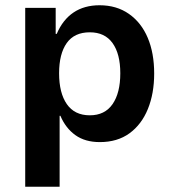

<svg xmlns="http://www.w3.org/2000/svg" viewBox="-20 -531 659 731"><path d="M76 180V-501H192V-402H196Q219 -456 260 -483.5Q301 -511 359 -511Q424 -511 471 -478Q518 -445 542.5 -387Q567 -329 567 -251Q567 -175 543 -116Q519 -57 473 -23.5Q427 10 360 10Q304 10 267 -16.5Q230 -43 210 -90H207V180ZM322 -92Q379 -92 408.5 -134.5Q438 -177 438 -252Q438 -326 408.5 -367Q379 -408 322 -408Q263 -408 234 -367Q205 -326 205 -252Q205 -177 234.5 -134.5Q264 -92 322 -92Z"/></svg>

Font: Nunito Sans 7pt SemiCondensed
Style: Bold
Weight: 700
Width: 4
Designer: Vernon Adams
Foundry: Vernon Adams
Version: Version 3.101;gftools[0.9.27]